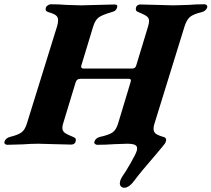

<svg xmlns="http://www.w3.org/2000/svg" viewBox="-67 -675 990 899"><path d="M494 183Q494 179 496 171Q500 160 506 151Q521 130 545 88Q569 46 573 32Q575 27 575 19Q575 8 564 3Q553 -2 528 -2Q515 -2 469 0Q427 3 388 3Q382 3 377.5 -1.5Q373 -6 375 -12Q381 -29 401 -34Q443 -43 460 -55Q477 -67 486 -97L544 -289Q546 -295 546 -298Q546 -306 536 -306H309Q292 -306 287 -289L229 -98Q225 -86 225 -76Q225 -62 236 -53.5Q247 -45 275 -34Q282 -31 285 -28.5Q288 -26 288 -20Q288 -9 282 -3.5Q276 2 266 2Q243 2 187 0Q131 -2 113 -2Q79 -2 38 1Q-14 3 -33 3Q-40 3 -44 -1.5Q-48 -6 -46 -12Q-40 -29 -20 -34Q17 -43 33.5 -55Q50 -67 59 -97L200 -551Q205 -566 205 -580Q205 -595 195 -603Q185 -611 160 -618Q142 -623 148 -640Q150 -646 157.5 -650.5Q165 -655 171 -655Q208 -655 245 -652Q295 -650 313 -650L389 -652Q447 -654 470 -654Q486 -654 481 -639Q478 -630 472.5 -625.5Q467 -621 455 -618Q410 -605 394 -592.5Q378 -580 369 -550L314 -369Q313 -367 313 -363Q313 -354 325 -354H552Q567 -354 571 -369L626 -550Q631 -568 631 -576Q631 -590 621 -598Q611 -606 582 -618Q575 -621 572 -623.5Q569 -626 569 -632Q569 -643 575 -648.5Q581 -654 591 -654Q614 -654 670 -652Q726 -650 744 -650Q762 -650 814 -652Q853 -655 890 -655Q897 -655 901 -650.5Q905 -646 903 -640Q897 -623 877 -618Q839 -609 823 -596Q807 -583 797 -551L655 -92Q652 -82 652 -72Q652 -57 662.5 -49Q673 -41 698 -34Q711 -31 711 -19Q711 -16 707 -6Q702 3 659 53Q593 129 564 168Q538 204 515 204Q505 204 499.5 198Q494 192 494 183Z"/></svg>

Font: EB Garamond ExtraBold
Style: Italic
Weight: 800
Italic angle: -17.2°
Designer: Georg Duffner and Octavio Pardo
Foundry: Georg Duffner
Version: Version 1.000